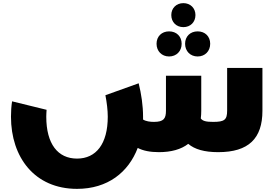

<svg xmlns="http://www.w3.org/2000/svg" viewBox="-20 -970 1743 1224"><path d="M1149 -797C1194 -797 1226 -829 1226 -874C1226 -918 1194 -950 1149 -950C1104 -950 1072 -918 1072 -874C1072 -829 1104 -797 1149 -797ZM1058 -610C1105 -610 1138 -644 1138 -691C1138 -738 1105 -770 1058 -770C1011 -770 978 -738 978 -691C978 -644 1011 -610 1058 -610ZM1160 -691C1160 -644 1193 -610 1240 -610C1287 -610 1320 -644 1320 -691C1320 -738 1287 -770 1240 -770C1193 -770 1160 -738 1160 -691ZM1428 -537V-265C1428 -206 1411 -193 1339 -193C1295 -193 1272 -198 1260 -215C1262 -231 1263 -247 1263 -264V-487H1038V-265C1038 -214 1024 -193 961 -193C938 -193 911 -196 892 -208V-226C892 -297 881 -371 864 -439L652 -363C661 -316 667 -268 667 -226C667 -53 593 41 471 41C349 41 275 -52 275 -226C275 -240 276 -255 277 -270L57 -324C52 -292 50 -259 50 -226C50 32 200 234 471 234C667 234 799 128 858 -27C892 -9 937 0 993 0C1072 0 1135 -18 1180 -53C1221 -18 1283 0 1371 0C1565 0 1653 -87 1653 -264V-537Z"/></svg>

Font: Montserrat-Arabic Black
Style: Regular
Weight: 900
Designer: Mohamed Gaber
Foundry: Kief Type Foundry
Version: Version 5.008;PS 005.008;hotconv 1.0.88;makeotf.lib2.5.64775